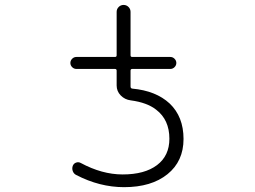

<svg xmlns="http://www.w3.org/2000/svg" viewBox="-20 -774 1040 782"><path d="M291 -493.2Q281.2 -493.2 273.9 -500.5Q266.6 -507.8 266.6 -517.6Q266.6 -527.3 273.9 -534.7Q281.2 -542 291 -542H448.2Q455.1 -542 455.1 -548.8V-725.6Q455.1 -737.3 463.4 -745.6Q471.7 -753.9 483.4 -753.9Q495.1 -753.9 503.4 -745.6Q511.7 -737.3 511.7 -725.6V-548.8Q511.7 -542 518.6 -542H673.8Q683.6 -542 690.9 -534.7Q698.2 -527.3 698.2 -517.6Q698.2 -507.8 690.9 -500.5Q683.6 -493.2 673.8 -493.2H518.6Q511.7 -493.2 511.7 -486.3V-421.9Q511.7 -414.1 518.6 -413.1Q615.2 -404.3 670.9 -352.5Q727.5 -298.8 727.5 -208Q727.5 -117.2 662.1 -64.5Q596.7 -11.7 485.4 -11.7Q385.7 -11.7 290 -61.5Q280.3 -66.4 276.4 -77.1Q272.5 -87.9 276.4 -98.6Q280.3 -108.4 290 -111.8Q299.8 -115.2 308.6 -110.4Q395.5 -63.5 479.5 -63.5Q569.3 -63.5 619.6 -101.6Q669.9 -139.6 669.9 -209Q669.9 -286.1 616.2 -327.1Q579.1 -356.4 512.7 -365.2Q488.3 -368.2 471.7 -385.3Q455.1 -402.3 455.1 -425.8V-486.3Q455.1 -493.2 448.2 -493.2Z"/></svg>

Font: Rounded-X Mgen+ 1m light
Style: Regular
Weight: 200
Designer: [Source Han Sans]
Ryoko NISHIZUKA  (kana & ideographs); Paul D. Hunt (Latin, Greek & Cyrillic); Wenlong ZHANG  (bopomofo
Version: Version 1.059.20150602